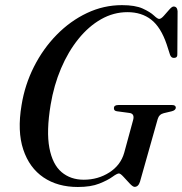

<svg xmlns="http://www.w3.org/2000/svg" viewBox="-20 -734 728 766"><path d="M466.5 -713.5Q519.5 -713.5 549.5 -699.8Q579.5 -686 594 -672.2Q608.5 -658.5 615 -658.5Q622.5 -658.5 633.5 -670.8Q644.5 -683 655.2 -695.5Q666 -708 672.5 -708Q687 -708 688.5 -689.5L687.5 -518.5Q688.5 -503.5 675 -503Q663.5 -502 658.5 -515L645 -557Q621.5 -626 583 -655.8Q544.5 -685.5 488.5 -685.5Q433 -685.5 383.2 -657.2Q333.5 -629 292.8 -578.5Q252 -528 223.5 -461Q195 -394 182 -316Q164.5 -210 177 -144Q189.5 -78 225.5 -47.5Q261.5 -17 314 -17Q371 -17 416.2 -46Q461.5 -75 475.5 -124.5L510.5 -253Q519 -281 495.5 -283.5L447 -290Q434 -291.5 434.5 -302.5Q434.5 -315 452 -315H666.5Q681.5 -315 681.5 -304Q680.5 -294 665 -290L633.5 -282.5Q614.5 -278 609 -258.5L538.5 -9Q532 11.5 517 11.5Q510 11.5 497.5 -1.8Q485 -15 472.8 -28.5Q460.5 -42 454.5 -42Q447 -42 428.5 -28.5Q410 -15 376.2 -1.5Q342.5 12 290.5 12Q210 12 153.5 -26.2Q97 -64.5 72.8 -137.5Q48.5 -210.5 66 -314.5Q79 -395.5 115.5 -467.8Q152 -540 206.2 -595.2Q260.5 -650.5 327 -682Q393.5 -713.5 466.5 -713.5Z"/></svg>

Font: Fraunces 72pt
Style: Italic
Weight: 400
Italic angle: -16°
Version: Version 1.000;[b76b70a41]